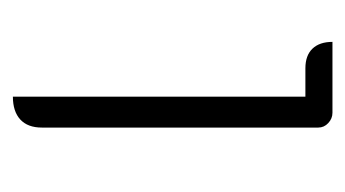

<svg xmlns="http://www.w3.org/2000/svg" viewBox="-139 -791 536 298"><g transform="rotate(90 129.0 -642.0)"><path d="M130 -848H86Q66 -848 55.5 -859Q45 -870 45 -890H155Q164 -890 171 -883.5Q178 -877 178 -868V-439Q178 -417 165.5 -405.5Q153 -394 130 -394Z"/></g></svg>

Font: K2D Thin
Style: Regular
Weight: 100
Designer: Katatrad Aksorn Co.,Ltd.
Foundry: Cadson Demak Co.,Ltd.
Version: Version 1.000; ttfautohint (v1.6)